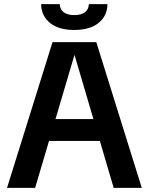

<svg xmlns="http://www.w3.org/2000/svg" viewBox="-20 -909 720 929"><path d="M14 0 234 -705H446L666 0H530L341 -642H340L150 0ZM175 -227V-333H505V-227ZM339 -764Q264 -764 222 -798Q180 -832 179 -889H269Q270 -864 288 -850Q306 -836 339 -836Q374 -836 391.5 -850Q409 -864 410 -889H500Q499 -832 457 -798Q415 -764 339 -764Z"/></svg>

Font: TikTok Sans 24pt SemiBold
Style: Regular
Weight: 600
Version: Version 4.000